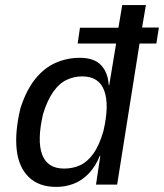

<svg xmlns="http://www.w3.org/2000/svg" viewBox="-20 -725 644 754"><path d="M201 9Q132 9 92.5 -30Q53 -69 45.5 -137.5Q38 -206 60 -299Q83 -371 118.5 -415Q154 -459 199 -478.5Q244 -498 293 -498Q350 -498 377 -469Q404 -440 407 -391H409L436 -554H285L294 -616H445L460 -705H553L538 -617H604L594 -554H528L440 0H357L374 -113H372Q355 -71 328.5 -43.5Q302 -16 269.5 -3.5Q237 9 201 9ZM232 -63Q266 -63 294.5 -76Q323 -89 346.5 -121.5Q370 -154 386 -210Q410 -312 389.5 -368.5Q369 -425 303 -425Q271 -425 242 -411.5Q213 -398 189.5 -365Q166 -332 149 -277Q125 -173 145.5 -118Q166 -63 232 -63Z"/></svg>

Font: Nunito Sans 7pt Condensed Medium
Style: Italic
Weight: 500
Width: 3
Italic angle: -9°
Designer: Vernon Adams
Foundry: Vernon Adams
Version: Version 3.101;gftools[0.9.27]